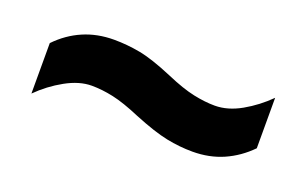

<svg xmlns="http://www.w3.org/2000/svg" viewBox="-37 -554 646 404"><g transform="rotate(20 286.0 -352.5)"><path d="M268.3 -301Q231 -317 205.5 -322.5Q180 -328 157 -328Q129.3 -328 98.7 -311Q68 -294 43 -269V-382Q68 -408 99.3 -421.5Q130.5 -435 168 -435Q197 -435 226.5 -429.5Q256 -424 303.1 -404Q340 -388 366 -382.5Q392 -377 414 -377Q443 -377 473 -394Q503 -411 528 -436V-323Q503 -297.5 471.8 -283.7Q440.6 -270 403.1 -270Q374 -270 344.5 -276Q315 -282 268.3 -301Z"/></g></svg>

Font: Noto Sans Armenian
Style: Regular
Weight: 400
Designer: Monotype Design Team
Foundry: Monotype Imaging Inc.
Version: Version 2.007